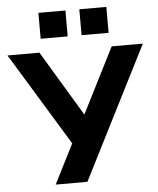

<svg xmlns="http://www.w3.org/2000/svg" viewBox="-78 -967 841 1019"><g transform="rotate(-5 342.5 -458.0)"><path d="M177 0 298 -239 294 -193 -18 -705H152L367 -347H356L537 -705H703L346 0ZM383 -778V-916H527V-778ZM165 -778V-916H309V-778Z"/></g></svg>

Font: Nunito Sans 9pt ExtraBold
Style: Regular
Weight: 800
Version: Version 3.101;gftools[0.9.27]